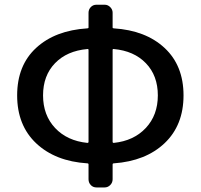

<svg xmlns="http://www.w3.org/2000/svg" viewBox="-20 -781 862 825"><path d="M468.8 -570.3Q463.9 -571.3 463.9 -566.4V-171.9Q463.9 -167 468.8 -167Q554.7 -175.8 606.4 -231Q658.2 -286.1 658.2 -371.1Q658.2 -456.1 606.9 -509.3Q555.7 -562.5 468.8 -570.3ZM355.5 -167Q360.4 -167 360.4 -171.9V-566.4Q360.4 -571.3 355.5 -570.3Q267.6 -562.5 216.3 -509.3Q165 -456.1 165 -371.1Q165 -286.1 216.8 -231Q268.6 -175.8 355.5 -167ZM429.7 -760.7Q443.4 -760.7 453.6 -750.5Q463.9 -740.2 463.9 -726.6V-663.1Q463.9 -659.2 468.8 -659.2Q606.4 -650.4 687.5 -574.7Q768.6 -499 768.6 -371.1Q768.6 -243.2 687.5 -166Q606.4 -88.9 468.8 -79.1Q463.9 -79.1 463.9 -74.2V-10.7Q463.9 3.9 453.6 14.2Q443.4 24.4 429.7 24.4H394.5Q379.9 24.4 370.1 14.2Q360.4 3.9 360.4 -10.7V-74.2Q360.4 -79.1 355.5 -79.1Q217.8 -87.9 135.7 -165Q53.7 -242.2 53.7 -371.1Q53.7 -500 135.3 -575.2Q216.8 -650.4 355.5 -659.2Q360.4 -659.2 360.4 -663.1V-726.6Q360.4 -740.2 370.1 -750.5Q379.9 -760.7 394.5 -760.7Z"/></svg>

Font: Gen Jyuu GothicL Medium
Style: Regular
Weight: 500
Designer: [Source Han Sans]
Ryoko NISHIZUKA  (kana & ideographs); Paul D. Hunt (Latin, Greek & Cyrillic); Wenlong ZHANG  (bopomofo
Version: Version 1.002.20150607